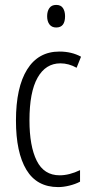

<svg xmlns="http://www.w3.org/2000/svg" viewBox="-20 -752 370 782"><path d="M217 10Q130 10 87.5 -60.5Q45 -131 45 -261Q45 -396 90.5 -469Q136 -542 222 -542Q272 -542 310 -521L292 -476Q260 -494 226 -494Q166 -494 133 -435.5Q100 -377 100 -262Q100 -157 129.5 -97.5Q159 -38 223 -38Q262 -38 306 -59V-12Q287 -2 262.5 4Q238 10 217 10ZM209 -732Q228 -732 236.5 -719Q245 -706 245 -686Q245 -640 209 -640Q191 -640 181.5 -652.5Q172 -665 172 -686Q172 -706 181 -719Q190 -732 209 -732Z"/></svg>

Font: Noto Sans Ethiopic ExtraCondensed Light
Style: Regular
Weight: 300
Width: 2
Designer: Monotype Design Team
Foundry: Monotype Imaging Inc.
Version: Version 2.102; ttfautohint (v1.8.4.7-5d5b)